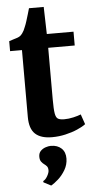

<svg xmlns="http://www.w3.org/2000/svg" viewBox="-63 -739 525 1046"><g transform="rotate(-5 199.0 -216.0)"><path d="M201.5 9.5Q140 9.5 109.5 -19Q79 -47.5 79 -111.5V-477.5H14V-532Q25.5 -536.5 37.8 -539.8Q50 -543 60.2 -546.8Q70.5 -550.5 77 -556Q83.5 -562 88.2 -568.5Q93 -575 97.2 -583.2Q101.5 -591.5 105.5 -602.5Q111 -615 116.5 -632.8Q122 -650.5 127.5 -668.8Q133 -687 137 -701.5H217.5L221.5 -553H367.5V-477.5H222.5V-194.5Q222.5 -142.5 226.5 -118.8Q230.5 -95 242 -88.5Q253.5 -82 275.5 -82Q300 -82 326 -88Q352 -94 367.5 -100.5L386.5 -45.5Q369.5 -32.5 340.2 -19.8Q311 -7 275 1.2Q239 9.5 201.5 9.5ZM269 132.5Q268.5 165.5 251.8 194Q235 222.5 212.8 242.2Q190.5 262 174.5 271H172.5L133 250.5L132 243.5Q145 237.5 155.5 219Q166 200.5 166 188Q166 172.5 159.5 165Q153 157.5 145 152Q137 146.5 129.8 136.8Q122.5 127 122.5 109.5Q122.5 89.5 134.2 77.8Q146 66 161.8 61Q177.5 56 188 56H191Q226 56 247.8 76.2Q269.5 96.5 269 132.5Z"/></g></svg>

Font: Merriweather 24pt
Style: Bold
Weight: 700
Designer: Eben Sorkin
Foundry: Eben Sorkin
Version: Version 2.100